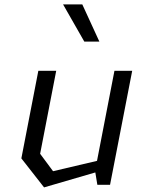

<svg xmlns="http://www.w3.org/2000/svg" viewBox="-20 -822 660 854"><path d="M230 -507H150.5L75 -117.5L176 11.5L404 -55L413 0H469.5L568 -507H489L411.5 -106.5L216 -60.5L158.5 -138ZM260.5 -802.5 355 -637H422L346 -802.5Z"/></svg>

Font: Monaspace Krypton Light
Style: Italic
Weight: 300
Italic angle: -11°
Designer: Riley Cran & the Lettermatic Team
Foundry: Lettermatic
Version: Version 1.101 (Monaspace Krypton)